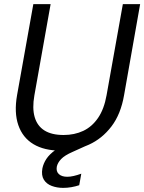

<svg xmlns="http://www.w3.org/2000/svg" viewBox="-20 -720 701 933"><path d="M275 12Q195 12 142.5 -19.5Q90 -51 69 -112Q48 -173 63 -258L142 -700H226L147 -256Q136 -194 148.5 -151Q161 -108 196 -86Q231 -64 289 -64Q342 -64 384.5 -84Q427 -104 456.5 -147Q486 -190 498 -258L577 -700H661L583 -258Q567 -165 521.5 -105.5Q476 -46 412 -17Q348 12 275 12ZM287 193Q257 193 231.5 183.5Q206 174 193 153Q180 132 186 98Q191 74 205.5 52Q220 30 249 9Q278 -12 324 -30L381 -53L395 -10L333 18Q294 35 277 53Q260 71 256 90Q252 113 266 126Q280 139 307 139Q321 139 338.5 135Q356 131 375 124L365 180Q347 186 327 189.5Q307 193 287 193Z"/></svg>

Font: DM Sans 28pt
Style: Italic
Weight: 400
Italic angle: -10°
Version: Version 4.004;gftools[0.9.30]